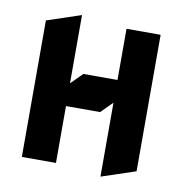

<svg xmlns="http://www.w3.org/2000/svg" viewBox="-66 -582 633 665"><g transform="rotate(10 250.0 -250.0)"><path d="M330 20 450 -20V-500H330V-320H210L170 -280V-520L50 -480V0H170V-200H290L330 -240Z"/></g></svg>

Font: Abibas
Style: Medium
Weight: 500
Version: Version 0.3